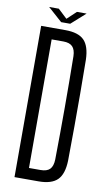

<svg xmlns="http://www.w3.org/2000/svg" viewBox="-99 -952 565 1000"><g transform="rotate(10 183.5 -452.0)"><path d="M53 0V-800H181Q250 -800 280.5 -769Q311 -738 313 -667Q314 -572 314.5 -486Q315 -400 314.5 -314.5Q314 -229 313 -133Q311 -62 280 -31Q249 0 180 0ZM119 -60H180Q214 -60 229.5 -76Q245 -92 246 -127Q250 -400 246 -674Q245 -708 229.5 -724Q214 -740 181 -740H119ZM77 -904H128L176 -859L224 -904H275L200 -837H152Z"/></g></svg>

Font: Big Shoulders Display
Style: Regular
Weight: 400
Designer: Patric King
Foundry: XO Type Co
Version: Version 1.000; ttfautohint (v1.8.2)